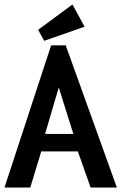

<svg xmlns="http://www.w3.org/2000/svg" viewBox="-20 -836 541 856"><path d="M115 0 164 -161H327L384 0H501L273 -634H208L0 0ZM181 -239 242 -446 307 -239ZM303 -816 150 -703 177 -654 357 -717Z"/></svg>

Font: Inconsolata
Style: Bold
Weight: 700
Monospace: yes
Designer: Raph Levien, Kirill Tkachev(cyreal.org)
Foundry: Raph Levien, Kirill Tkachev(cyreal.org)
Version: Version 1.014